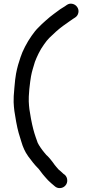

<svg xmlns="http://www.w3.org/2000/svg" viewBox="-20 -791 493 1028"><path d="M393.5 -753C387.2 -762.3 378.5 -768.2 367.5 -770.5C356.5 -772.9 346.3 -770.7 337 -764L327 -757C319 -752.3 311 -747.3 303 -742C294.3 -736 283 -727.7 269 -717C254.3 -706.3 239.7 -694.3 225 -681C210.3 -668.3 197.7 -656.3 187 -645C174.3 -633 161.7 -617.7 149 -599C136.3 -581 124.7 -561.7 114 -541C103.3 -520.3 95.3 -501.7 90 -485C85.3 -470.3 81 -456.7 77 -444C73 -430 69.3 -414.3 66 -397C62.7 -379.7 59.7 -354.3 57 -321C53.7 -287 52.3 -261.3 53 -244C53.7 -227.3 55 -211.5 57 -196.5C59 -181.5 62.2 -162.3 66.5 -139C70.8 -115.7 75.3 -95.7 80 -79C84.7 -62.3 89.3 -47 94 -33C98.7 -17 103.7 -3.3 109 8C114.3 20 121.7 32.7 131 46C139.7 58 148.3 69.3 157 80C165.7 90.7 173.3 99.3 180 106C184 109.3 189.3 115.7 196 125C205.3 137.7 213.3 147.7 220 155C226 162.3 231.3 168.3 236 173C241.3 178.3 247 183.7 253 189C257.7 193 262 196.7 266 200L273 206C281 213.3 290.7 216.7 302 216C313.3 215.3 322.7 210.8 330 202.5C337.3 194.2 340.7 184.3 340 173C339.3 161.7 335 152.3 327 145L320 140C315.3 136 310.7 131.7 306 127L294 117C290 113 285.7 108 281 102C275.7 96 269.3 87.7 262 77C252 63.7 243.3 53.3 236 46C231.3 42.7 225.7 36.7 219 28C211.7 19.3 204.3 9.7 197 -1C191 -9.7 186 -18 182 -26C178.7 -34 175 -44.3 171 -57C166.3 -70.3 162 -84.7 158 -100C154 -115.3 150 -133.5 146 -154.5C142 -175.5 139.2 -192.5 137.5 -205.5C135.8 -218.5 134.7 -232.7 134 -248C133.3 -261.3 134.3 -283.3 137 -314C140.3 -344.7 143.3 -367.3 146 -382C148.7 -396.7 151.7 -409.3 155 -420C159 -432.7 163 -446 167 -460C171.7 -472.7 178.2 -487.5 186.5 -504.5C194.8 -521.5 204.3 -537.3 215 -552C225 -566.7 234.7 -578.7 244 -588C254 -598 265.7 -609 279 -621C291.7 -632.3 304.3 -642.7 317 -652C330.3 -662 340.7 -669.3 348 -674C356 -679.3 363.7 -684.7 371 -690L382 -697C391.3 -703 397.2 -711.5 399.5 -722.5C401.8 -733.5 399.8 -743.7 393.5 -753Z"/></svg>

Font: Ruji's Handwriting Font v.2.0
Style: Medium
Weight: 500
Version: Version 2.0